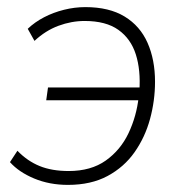

<svg xmlns="http://www.w3.org/2000/svg" viewBox="-20 -512 511 540"><path d="M171 8Q119 8 76 -10Q33 -28 8 -56L29 -88Q57 -59 91.5 -45Q126 -31 173 -31Q236 -31 277.5 -60.5Q319 -90 341.5 -137.5Q364 -185 370 -239L377 -230H110L115 -266H382L372 -256Q376 -315 362 -359Q348 -403 313 -428Q278 -453 218 -453Q181 -453 144.5 -439.5Q108 -426 77 -397L58 -431Q78 -450 104 -463.5Q130 -477 160 -484.5Q190 -492 220 -492Q287 -492 330.5 -465.5Q374 -439 395 -391.5Q416 -344 416 -282Q416 -229 402 -177.5Q388 -126 358.5 -84Q329 -42 282.5 -17Q236 8 171 8Z"/></svg>

Font: Nunito Sans 12pt ExtraLight
Style: Italic
Weight: 200
Italic angle: -9°
Designer: Vernon Adams
Foundry: Vernon Adams
Version: Version 3.101;gftools[0.9.27]